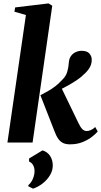

<svg xmlns="http://www.w3.org/2000/svg" viewBox="-20 -836 593 1126"><path d="M23.5 0 132 -748 64.5 -767.5 69 -792.5 264.5 -816 286.5 -802.5 171 0ZM390.5 10.5Q367 10.5 350.2 2.8Q333.5 -5 321 -23Q308.5 -41 297.5 -71.5L217 -277.5Q241.5 -290.5 262.8 -302.5Q284 -314.5 304.2 -330Q324.5 -345.5 345 -368Q367.5 -389.5 375 -417.2Q382.5 -445 383.5 -468Q385 -492 396.2 -507.5Q407.5 -523 424.2 -530.5Q441 -538 458.5 -538Q490.5 -538 504.2 -522.2Q518 -506.5 518 -486Q518 -459 504.5 -437.5Q491 -416 471.5 -399.5Q457 -384.5 433 -368Q409 -351.5 380.5 -335.5Q352 -319.5 323.2 -306Q294.5 -292.5 270 -283L334.5 -332.5L440 -114.5Q452.5 -88.5 463.5 -78Q474.5 -67.5 489 -67.5Q499 -67.5 512.2 -73Q525.5 -78.5 538.5 -91L553 -65Q542 -51.5 519.5 -33.8Q497 -16 464.5 -2.8Q432 10.5 390.5 10.5ZM174 270.5 146 256.5 146.5 249.5Q163.5 235 173.2 211.8Q183 188.5 182.5 165Q182.5 148.5 174.5 133.2Q166.5 118 150.5 111.5V93.5L229 46Q257.5 54 273.5 78Q289.5 102 289.5 134.5Q289.5 164.5 273.2 191.5Q257 218.5 230.8 239.2Q204.5 260 174 270.5Z"/></svg>

Font: Merriweather 96pt ExtraBold
Style: Italic
Weight: 800
Italic angle: -7.8°
Version: Version 2.101